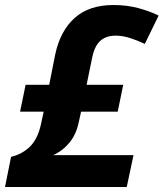

<svg xmlns="http://www.w3.org/2000/svg" viewBox="-26 -745 652 765"><path d="M-6 0 18 -120Q63 -131 93.5 -161Q124 -191 137 -249L148 -300H54L76 -407H170L194 -528Q214 -622 271.5 -673.5Q329 -725 426 -725Q480 -725 526 -712.5Q572 -700 606 -683L551 -570Q522 -584 492 -593.5Q462 -603 435 -603Q398 -603 375 -583.5Q352 -564 342 -519L319 -407H465L443 -300H297L288 -259Q278 -210 251 -177Q224 -144 186 -127H506L479 0Z"/></svg>

Font: BC Sans
Style: Bold Italic
Weight: 700
Italic angle: -12°
Designer: Monotype Design Team
Province of B.C.
Foundry: Monotype Imaging Inc.
Version: Version 2.000;GOOG;noto-source:20170915:90ef993387c0